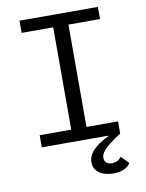

<svg xmlns="http://www.w3.org/2000/svg" viewBox="-97 -766 794 1042"><g transform="rotate(-10 300.0 -245.5)"><path d="M84 0H449L450 3C375 39 335 79 335 127C335 180 383 207 444 207C494 207 524 188 537 166L497 125C484 141 467 151 445 151C424 151 403 142 403 114C403 94 413 65 516 0V-67H342V-631H516V-698H84V-631H258V-67H84Z"/></g></svg>

Font: IBM Plex Mono
Style: Regular
Weight: 400
Monospace: yes
Designer: Mike Abbink, Paul van der Laan, Pieter van Rosmalen
Foundry: Bold Monday
Version: Version 2.004